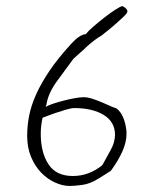

<svg xmlns="http://www.w3.org/2000/svg" viewBox="-20 -641 522 636"><path d="M121 -251Q115 -224 115 -198Q115 -136 140.5 -97Q166 -58 221 -58Q275 -58 319 -94L346 -143Q354 -157 357.5 -170.5Q361 -184 361 -194Q361 -237 324 -260Q287 -283 226 -283Q216 -283 197.5 -277.5Q179 -272 161.5 -266Q144 -260 131.5 -255Q119 -250 121 -251ZM399 -206V-196Q399 -146 347 -75L309 -51Q279 -32 252.5 -28.5Q226 -25 211 -25Q187 -25 162 -36.5Q137 -48 116.5 -69Q96 -90 83 -121Q70 -152 70 -191Q70 -224 76.5 -257.5Q83 -291 99.5 -328Q116 -365 144 -406.5Q172 -448 216 -496Q243 -526 264 -528Q273 -539 290.5 -554Q308 -569 326.5 -583.5Q345 -598 361.5 -608.5Q378 -619 385 -621Q402 -613 402 -603Q402 -600 398.5 -595.5Q395 -591 385.5 -582Q376 -573 359.5 -558.5Q343 -544 316 -523Q296 -512 268 -487Q257 -476 248 -468.5Q239 -461 234 -456Q227 -450 223 -446L176 -382Q156 -356 146 -334Q136 -312 134 -295L131 -287Q142 -293 159 -298.5Q176 -304 194 -308.5Q212 -313 229 -316Q246 -319 257 -319Q270 -319 285.5 -314Q301 -309 316.5 -302.5Q332 -296 345 -290Q358 -284 366 -282Q393 -261 399 -206Z"/></svg>

Font: Gaegu Light
Style: Regular
Weight: 300
Designer: JIKJI
Foundry: JIKJI
Version: Version 1.00